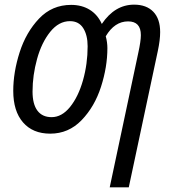

<svg xmlns="http://www.w3.org/2000/svg" viewBox="-20 -566 749 826"><path d="M575 -339Q586 -389 586 -415Q586 -474 531 -474Q473 -474 435 -410Q442 -384 442 -359Q442 -278 414.5 -192.5Q387 -107 331 -49Q275 9 196 9Q121 9 79 -39.5Q37 -88 37 -175Q37 -255 64.5 -341Q92 -427 148 -486Q204 -545 286 -545Q332 -545 366 -524Q400 -503 418 -463Q474 -546 557 -546Q610 -546 639.5 -515.5Q669 -485 669 -428Q669 -394 659 -347L534 240H452ZM357 -367Q357 -415 338 -445Q319 -475 281 -475Q233 -475 196 -429Q159 -383 139.5 -312.5Q120 -242 120 -172Q120 -118 141 -90Q162 -62 202 -62Q246 -62 281.5 -106Q317 -150 337 -220.5Q357 -291 357 -367Z"/></svg>

Font: Noto Sans UI Narrow
Style: Italic
Weight: 400
Width: 4
Italic angle: -12°
Designer: Monotype Design Team
Foundry: Monotype Imaging Inc.
Version: Version 1.001